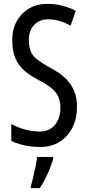

<svg xmlns="http://www.w3.org/2000/svg" viewBox="-20 -744 453 985"><path d="M375 -196Q375 -136 351.5 -89.5Q328 -43 286 -16.5Q244 10 187 10Q158 10 132 6.5Q106 3 82.5 -4Q59 -11 38 -21V-108Q72 -89 111 -79Q150 -69 184 -69Q218 -69 241.5 -85Q265 -101 277.5 -128.5Q290 -156 290 -188Q290 -223 279.5 -247Q269 -271 245 -291Q221 -311 180 -332Q148 -349 122.5 -367.5Q97 -386 79.5 -409Q62 -432 52.5 -463Q43 -494 43 -536Q42 -592 65.5 -634.5Q89 -677 130.5 -701Q172 -725 225 -724Q267 -724 304 -713.5Q341 -703 369 -689L342 -612Q312 -629 283 -637Q254 -645 227 -645Q196 -645 174 -631.5Q152 -618 140 -594.5Q128 -571 128 -540Q128 -503 138 -479.5Q148 -456 172.5 -437.5Q197 -419 238 -396Q285 -372 315 -343Q345 -314 360 -278Q375 -242 375 -196ZM253 71Q246 95 235 122.5Q224 150 211 175.5Q198 201 184 221H138V210Q144 192 150.5 164.5Q157 137 162.5 109Q168 81 170 61H253Z"/></svg>

Font: Noto Sans Arabic ExtraCondensed
Style: Regular
Weight: 400
Width: 2
Designer: Monotype Design Team, Nadine Chahine, Nizar Qandah and Khaled Hosny
Foundry: Monotype Imaging Inc.
Version: Version 2.012